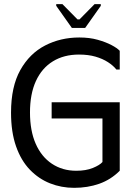

<svg xmlns="http://www.w3.org/2000/svg" viewBox="-20 -891 644 922"><path d="M33 -350Q33 -475 77.5 -554.5Q122 -634 196.5 -672.5Q271 -711 361 -711Q410 -711 449 -700Q488 -689 515.5 -674.5Q543 -660 555 -647V-557H539Q524 -576 498.5 -592.5Q473 -609 438.5 -619Q404 -629 359 -629Q287 -629 234 -596.5Q181 -564 152.5 -502Q124 -440 124 -351Q124 -263 151.5 -200.5Q179 -138 229.5 -104.5Q280 -71 346 -71Q393 -71 426 -84.5Q459 -98 472 -113V-322H228V-400H555V-71Q512 -28 456.5 -8.5Q401 11 336 11Q275 11 220.5 -10.5Q166 -32 123.5 -76Q81 -120 57 -188.5Q33 -257 33 -350ZM325 -757 250 -863V-871H280L352 -798H362L434 -871H464V-863L389 -757Z"/></svg>

Font: Phudu
Style: Regular
Weight: 400
Version: Version 1.005;gftools[0.9.23]